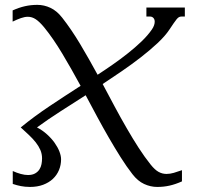

<svg xmlns="http://www.w3.org/2000/svg" viewBox="-20 -549 799 778"><path d="M158.7 -438.5Q140.1 -460.9 125 -470.9Q109.9 -481 92.8 -481Q80.1 -481 65.2 -475.8Q50.3 -470.7 31.2 -461.4V-506.8Q57.6 -518.6 81.3 -523.9Q105 -529.3 131.3 -529.3Q158.7 -529.3 184.3 -517.3Q210 -505.4 231.9 -477.5Q269 -430.2 304.7 -370.6Q340.3 -311 375.5 -246.1Q404.8 -265.1 436.8 -287.4Q468.8 -309.6 498.5 -333.3Q528.3 -356.9 553.7 -381.3Q579.1 -405.8 595.2 -429.2Q601.6 -438.5 604.2 -446.3Q606.9 -454.1 606.9 -460.9Q606.9 -470.7 601.6 -476.3Q596.2 -481.9 588.4 -481.9H573.2V-518.6H729V-481.9H714.8Q709.5 -481.9 705.1 -479.5Q700.7 -477.1 695.6 -470.9Q690.4 -464.8 683.6 -454.6Q676.8 -444.3 666.5 -429.2Q649.4 -403.3 618.7 -374.5Q587.9 -345.7 550.8 -316.9Q513.7 -288.1 473.1 -260.3Q432.6 -232.4 396 -208.5Q420.4 -162.6 444.8 -116.9Q469.2 -71.3 493.7 -29.1Q518.1 13.2 542.2 50.5Q566.4 87.9 590.3 117.7Q607.4 139.2 622.6 147.5Q637.7 155.8 654.8 155.8Q668.9 155.8 684.1 151.4Q699.2 147 717.3 140.6V186Q690.9 197.8 667.2 203.1Q643.6 208.5 617.2 208.5Q589.8 208.5 564 196.5Q538.1 184.6 516.6 156.7Q492.7 126 469 88.4Q445.3 50.8 421.4 9.5Q397.5 -31.7 374 -75.4Q350.6 -119.1 327.1 -163.1Q275.4 -129.9 225.3 -97.9Q175.3 -65.9 129.9 -32.7Q152.3 -21 170.4 -4.6Q188.5 11.7 201.2 29.5Q213.9 47.4 220.7 64.9Q227.5 82.5 227.5 96.7Q227.5 119.6 219 140.1Q210.4 160.6 194.3 175.8Q178.2 190.9 154.8 199.7Q131.3 208.5 101.6 208.5Q90.3 208.5 81.5 207.5Q72.8 206.5 64.7 205.1Q56.6 203.6 48.6 201.4Q40.5 199.2 31.7 196.3V144Q47.9 151.4 64 155.8Q80.1 160.2 93.3 160.2Q110.8 160.2 122.1 153.8Q133.3 147.5 139.6 137.7Q146 127.9 148.2 116Q150.4 104 150.4 92.8Q150.4 74.7 143.6 58.8Q136.7 43 124.8 27.8Q112.8 12.7 97.2 -2Q81.5 -16.6 64 -32.7Q119.6 -78.1 181.9 -119.6Q244.1 -161.1 306.6 -201.2Q269 -270.5 232.2 -332Q195.3 -393.6 158.7 -438.5Z"/></svg>

Font: Arian Grqi
Style: Regular
Weight: 400
Designer: Ruben Hakobyan (Tarumian)
Foundry: Ruben Hakobyan (Tarumian)
Version: Version 1.003